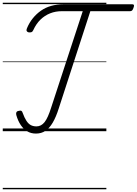

<svg xmlns="http://www.w3.org/2000/svg" viewBox="-20 -950 990 1390"><path d="M240 17Q205 17 177.5 1Q150 -15 130 -45Q110 -75 98 -117Q95 -128 98.5 -136.5Q102 -145 114 -147Q128 -151 134.5 -147.5Q141 -144 144 -133Q157 -97 171.5 -75Q186 -53 203.5 -44Q221 -35 244 -35Q278 -35 302.5 -65.5Q327 -96 351 -173L579 -869H428Q382 -869 343 -853.5Q304 -838 273 -808Q242 -778 221 -732Q216 -720 207 -717Q198 -714 186 -716Q176 -719 173 -726Q170 -733 175 -745Q192 -786 218 -818Q244 -850 277 -873Q310 -896 351 -907.5Q392 -919 440 -919H938Q947 -919 949.5 -913.5Q952 -908 947 -895Q943 -882 937.5 -875.5Q932 -869 922 -869H634L405 -164Q386 -104 362.5 -63.5Q339 -23 309.5 -3Q280 17 240 17ZM0 410H750V420H0ZM0 -20H750V0H0ZM0 -505H750V-500H0ZM0 -930H750V-920H0Z"/></svg>

Font: Playwrite DE LA Guides
Style: Regular
Weight: 400
Designer: Veronika Burian, José Scaglione
Foundry: TypeTogether
Version: Version 1.003